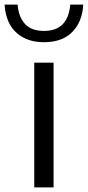

<svg xmlns="http://www.w3.org/2000/svg" viewBox="-61 -815 382 835"><path d="M88 0V-542.5H172V0ZM-41 -795H15.5Q20 -741 47.8 -710.8Q75.5 -680.5 130.5 -680.5Q235 -680.5 244.5 -795H301Q297 -720 253.2 -675.8Q209.5 -631.5 130.5 -631.5Q77.5 -631.5 39.8 -652Q2 -672.5 -18.2 -709.2Q-38.5 -746 -41 -795Z"/></svg>

Font: Encode Sans Expanded
Style: Regular
Weight: 400
Width: 7
Designer: Multiple Designers
Foundry: Impallari Type
Version: Version 2.000